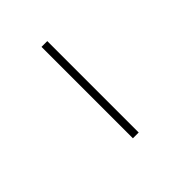

<svg xmlns="http://www.w3.org/2000/svg" viewBox="54 -917 505 505"><g transform="rotate(45 306.0 -665.0)"><path d="M114 -655H454V-676.5H114Z"/></g></svg>

Font: Anybody Expanded ExtraLight
Style: Regular
Weight: 250
Width: 7
Version: Version 1.113;gftools[0.9.25]